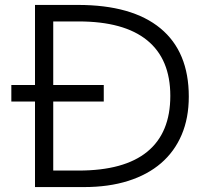

<svg xmlns="http://www.w3.org/2000/svg" viewBox="-20 -759 830 779"><path d="M122 0H321Q421 0 500 -25Q579 -50 633.5 -97Q688 -144 717 -212Q746 -280 746 -367Q746 -549 631 -644Q516 -739 296 -739H122V-414H26V-347H122ZM196 -67V-347H401V-414H196V-672H299Q483 -672 577 -595.5Q671 -519 671 -370Q671 -220 577.5 -143.5Q484 -67 299 -67Z"/></svg>

Font: Involve
Style: Regular
Weight: 400
Designer: Stefan Peev
Foundry: Context Ltd.
Version: Version 1.001